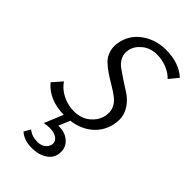

<svg xmlns="http://www.w3.org/2000/svg" viewBox="-281 -742 1088 1088"><g transform="rotate(45 263.0 -198.0)"><path d="M359 -664Q464 -664 526 -607L482 -553Q458 -579 420 -594Q382 -609 343 -609Q289 -609 252.5 -579Q216 -549 209 -510Q203 -480 215.5 -454Q228 -428 252.5 -410.5Q277 -393 307 -373Q337 -353 366 -335Q395 -317 417 -290Q439 -263 448 -231Q457 -199 447 -152Q431 -87 381 -46Q331 -5 259 4L231 72H238Q287 72 318.5 100.5Q350 129 347 173Q345 216 308 242Q271 268 213 268Q152 268 115 235L137 196Q167 221 212 221Q243 221 261.5 205Q280 189 282 167Q283 144 262 129.5Q241 115 205 115Q187 115 162 120L209 7Q88 4 26 -71L76 -128Q101 -91 144 -69.5Q187 -48 235 -48Q294 -48 332.5 -80.5Q371 -113 380 -157Q387 -191 375.5 -218Q364 -245 340 -264Q316 -283 286 -300.5Q256 -318 226.5 -337.5Q197 -357 174 -379Q151 -401 141 -435Q131 -469 141 -511Q158 -581 219 -622.5Q280 -664 359 -664Z"/></g></svg>

Font: EauTest
Style: Italic
Weight: 400
Italic angle: -12°
Designer: Christian Thalmann (Catharsis Fonts)
Version: Version 0.001;PS 000.001;hotconv 1.0.88;makeotf.lib2.5.64775